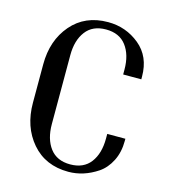

<svg xmlns="http://www.w3.org/2000/svg" viewBox="-107 -785 776 880"><g transform="rotate(15 281.0 -345.0)"><path d="M512 -486H426V-509Q426 -579 393.5 -622Q361 -665 297.5 -665Q234 -665 201.5 -622Q169 -579 169 -509V-182Q169 -111 201.5 -68Q234 -25 297.5 -25Q361 -25 393.5 -68Q426 -111 426 -182V-204H512V-194Q512 -140 491 -98.5Q470 -57 436 -34Q370 10 298 10Q189 10 124.5 -65Q60 -140 60 -254V-436Q60 -550 124.5 -625Q189 -700 298 -700Q383 -700 447.5 -647Q512 -594 512 -499Z"/></g></svg>

Font: Trochut
Style: Regular
Weight: 400
Designer: Andreu Balius
Foundry: Andreu Balius
Version: Version 1.001